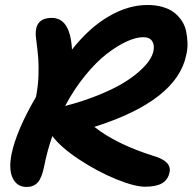

<svg xmlns="http://www.w3.org/2000/svg" viewBox="-20 -721 765 763"><path d="M85.9 22Q47.9 22 30.8 -12.5Q13.7 -46.9 25.9 -108.9Q45.4 -202.6 123 -335.9Q131.3 -377.9 132.8 -417.7Q134.3 -457.5 132.1 -487.5Q129.9 -517.6 123 -570.8Q113.8 -649.9 186 -649.9Q259.3 -649.9 266.1 -523.9Q334 -610.4 411.9 -655.8Q489.7 -701.2 565.9 -701.2Q599.6 -701.2 627 -693.1Q654.3 -685.1 672.1 -671.1Q689.9 -657.2 702.4 -638.4Q714.8 -619.6 719.5 -597.7Q724.1 -575.7 725.1 -551.5Q726.1 -527.3 720.2 -502.9Q683.6 -320.8 355 -216.8Q441.4 -148.4 587.9 -102.1Q663.6 -80.6 653.8 -36.1Q647.5 -5.9 623.5 7.6Q599.6 21 556.2 21Q515.6 21 442.6 -8.5Q369.6 -38.1 296.1 -86.2Q222.7 -134.3 188 -180.2Q167.5 -121.6 154.8 -57.1Q146 -13.7 129.9 4.2Q113.8 22 85.9 22ZM548.8 -573.2Q521 -573.2 483.4 -556.2Q445.8 -539.1 404.1 -506.8Q362.3 -474.6 318.1 -420.4Q273.9 -366.2 238.8 -299.8Q309.6 -318.4 368.4 -342Q427.2 -365.7 465.8 -388.7Q504.4 -411.6 532 -436Q559.6 -460.4 573 -480.7Q586.4 -501 589.8 -518.1Q594.7 -542 584.7 -557.6Q574.7 -573.2 548.8 -573.2Z"/></svg>

Font: Shantell Sans Bouncy
Style: Italic
Weight: 600
Italic angle: -11.31°
Designer: Stephen Nixon, Anya Danilova, Shantell Martin
Foundry: Arrow Type
Version: Version 1.006;[9816181b4]